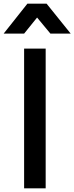

<svg xmlns="http://www.w3.org/2000/svg" viewBox="-72 -1021 407 1051"><path d="M60 -755H178V10H60ZM78 -1001H183L315 -837H204L131 -925L60 -837H-52Z"/></svg>

Font: BLUETTI 2.0 Medium
Style: Italic
Weight: 500
Designer: Stijn de Vries
Foundry: tokotype
Version: Version 2.005;October 31, 2023;FontCreator 14.0.0.2814 64-bi